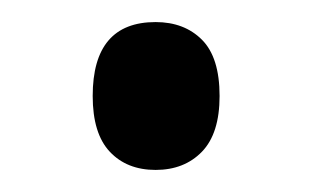

<svg xmlns="http://www.w3.org/2000/svg" viewBox="-20 -440 283 174"><path d="M64 -353Q64 -420 121 -420Q147 -420 163 -404Q179 -388 179 -353Q179 -319 163 -302.5Q147 -286 121 -286Q95 -286 79.5 -302.5Q64 -319 64 -353Z"/></svg>

Font: Noto Serif Narrow
Style: Regular
Weight: 400
Width: 4
Designer: Monotype Design Team
Foundry: Monotype Imaging Inc.
Version: Version 1.001